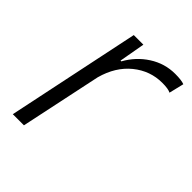

<svg xmlns="http://www.w3.org/2000/svg" viewBox="-158 -618 707 707"><g transform="rotate(45 196.0 -264.0)"><path d="M135 -521H185L167 -420H171Q198 -469 244 -498.5Q290 -528 344 -528Q377 -528 392 -522L378 -464Q365 -471 334 -471Q271 -471 221 -430.5Q171 -390 151 -317L84 0H26Z"/></g></svg>

Font: Mona Sans Light
Style: Italic
Weight: 300
Italic angle: -11.7°
Designer: Deni Anggara
Foundry: GitHub
Version: Version 2.000